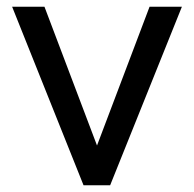

<svg xmlns="http://www.w3.org/2000/svg" viewBox="-20 -550 576 570"><path d="M424 -530C424 -530 520 -530 520 -530C520 -530 307 0 307 0C307 0 228 0 228 0C228 0 16 -530 16 -530C16 -530 112 -530 112 -530C112 -530 268 -118 268 -118C268 -118 424 -530 424 -530Z"/></svg>

Font: Preevio_Regular
Style: Regular
Weight: 500
Designer: Gumpita Rahayu
Foundry: Tokotype Studio
Version: ""